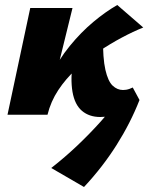

<svg xmlns="http://www.w3.org/2000/svg" viewBox="-20 -459 599 768"><path d="M134 0Q148 -83 181 -151.5Q214 -220 259 -275Q304 -330 353 -371Q402 -412 449 -439L553 -349Q513 -333 467 -308.5Q421 -284 374 -252.5Q327 -221 285 -182.5Q243 -144 213 -98.5Q183 -53 170 0ZM316 289 185 213Q240 170 289.5 123Q339 76 383 27Q427 -22 462 -73L538 -59Q502 33 446 121.5Q390 210 316 289ZM10 0 101 -427H270L165 0ZM381 9Q337 9 308 -15.5Q279 -40 270 -91.5Q261 -143 272 -223L392 -311Q391 -226 401.5 -180Q412 -134 430.5 -116.5Q449 -99 472 -99Q478 -99 484.5 -100Q491 -101 498 -103.5Q505 -106 511 -109L538 -59Q504 -28 465.5 -9.5Q427 9 381 9Z"/></svg>

Font: Ysabeau Black
Style: Italic
Weight: 900
Italic angle: -12°
Version: Version 2.000;gftools[0.9.27.dev2+g8671c4b]